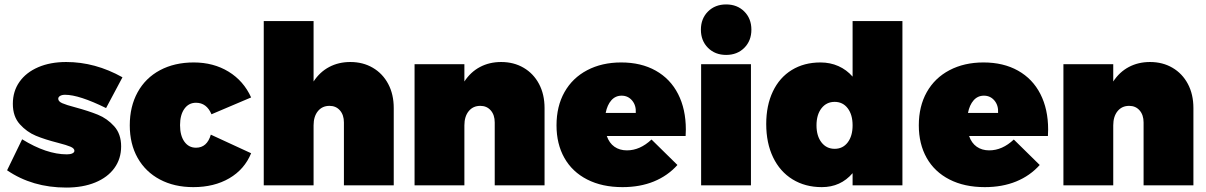

<svg xmlns="http://www.w3.org/2000/svg" viewBox="-20 -837 5448 867"><path d="M274 -409Q260 -409 251.5 -404Q243 -399 243 -391Q243 -379 261 -371Q279 -363 321 -352Q380 -336 422 -319Q464 -302 495.5 -267Q527 -232 527 -176Q527 -120 496.5 -78Q466 -36 410 -13Q354 10 279 10Q126 10 12 -68L80 -208Q190 -140 282 -140Q298 -140 307 -144.5Q316 -149 316 -156Q316 -167 298.5 -174.5Q281 -182 242 -192Q183 -207 142 -224Q101 -241 69.5 -276Q38 -311 38 -368Q38 -425 68 -467.5Q98 -510 152.5 -533.5Q207 -557 279 -557Q410 -557 533 -488L459 -349Q337 -409 274 -409Z M865 -373Q832 -373 812.5 -345.5Q793 -318 793 -272Q793 -225 812.5 -197.5Q832 -170 865 -170Q915 -170 932 -229L1114 -145Q1084 -72 1015.5 -32Q947 8 853 8Q767 8 702 -26.5Q637 -61 601.5 -124Q566 -187 566 -271Q566 -356 601.5 -420.5Q637 -485 702.5 -520Q768 -555 855 -555Q944 -555 1012 -513.5Q1080 -472 1114 -397L935 -321Q913 -373 865 -373Z M1758 -349V0H1533V-284Q1533 -318 1515 -338.5Q1497 -359 1468 -359Q1435 -359 1415.5 -335Q1396 -311 1396 -271V0H1171V-742H1396V-469Q1424 -512 1466.5 -534.5Q1509 -557 1562 -557Q1619 -557 1663.5 -531Q1708 -505 1733 -458Q1758 -411 1758 -349Z M2439 -349V0H2214V-284Q2214 -318 2196 -338.5Q2178 -359 2149 -359Q2116 -359 2096.5 -335Q2077 -311 2077 -271V0H1852V-547H2077V-469Q2105 -512 2147.5 -534.5Q2190 -557 2243 -557Q2300 -557 2344.5 -531Q2389 -505 2414 -458Q2439 -411 2439 -349Z M3077 -252Q3077 -233 3076 -223H2720Q2731 -191 2754.5 -174.5Q2778 -158 2811 -158Q2870 -158 2922 -207L3039 -92Q2995 -43 2932.5 -17.5Q2870 8 2791 8Q2699 8 2631.5 -26.5Q2564 -61 2528.5 -124Q2493 -187 2493 -271Q2493 -357 2529 -421Q2565 -485 2631.5 -520Q2698 -555 2785 -555Q2875 -555 2941 -518Q3007 -481 3042 -412.5Q3077 -344 3077 -252ZM2787 -405Q2759 -405 2740.5 -384Q2722 -363 2715 -327H2851Q2853 -361 2834.5 -383Q2816 -405 2787 -405Z M3146 -547H3371V0H3146ZM3259 -817Q3309 -817 3341 -785Q3373 -753 3373 -703Q3373 -653 3341 -621Q3309 -589 3259 -589Q3209 -589 3177 -621Q3145 -653 3145 -703Q3145 -753 3177 -785Q3209 -817 3259 -817Z M4055 -742V0H3830V-55Q3776 8 3691 8Q3616 8 3559 -27Q3502 -62 3471 -126.5Q3440 -191 3440 -277Q3440 -361 3470 -424Q3500 -487 3555.5 -521Q3611 -555 3685 -555Q3729 -555 3766 -538.5Q3803 -522 3830 -491V-742ZM3749 -165Q3786 -165 3808 -194Q3830 -223 3830 -271Q3830 -319 3808 -348Q3786 -377 3749 -377Q3712 -377 3689.5 -348Q3667 -319 3667 -271Q3667 -223 3689.5 -194Q3712 -165 3749 -165Z M4713 -252Q4713 -233 4712 -223H4356Q4367 -191 4390.5 -174.5Q4414 -158 4447 -158Q4506 -158 4558 -207L4675 -92Q4631 -43 4568.5 -17.5Q4506 8 4427 8Q4335 8 4267.5 -26.5Q4200 -61 4164.5 -124Q4129 -187 4129 -271Q4129 -357 4165 -421Q4201 -485 4267.5 -520Q4334 -555 4421 -555Q4511 -555 4577 -518Q4643 -481 4678 -412.5Q4713 -344 4713 -252ZM4423 -405Q4395 -405 4376.5 -384Q4358 -363 4351 -327H4487Q4489 -361 4470.5 -383Q4452 -405 4423 -405Z M5369 -349V0H5144V-284Q5144 -318 5126 -338.5Q5108 -359 5079 -359Q5046 -359 5026.5 -335Q5007 -311 5007 -271V0H4782V-547H5007V-469Q5035 -512 5077.5 -534.5Q5120 -557 5173 -557Q5230 -557 5274.5 -531Q5319 -505 5344 -458Q5369 -411 5369 -349Z"/></svg>

Font: Argentum Sans Black
Style: Regular
Weight: 900
Designer: Julieta Ulanovsky (Modified by Cristiano Sobral)
Foundry: Julieta Ulanovsky
Version: Version 1.000; ttfautohint (v1.5.65-e2d9)